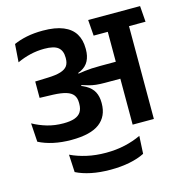

<svg xmlns="http://www.w3.org/2000/svg" viewBox="-122 -760 1047 1088"><g transform="rotate(-15 401.0 -215.5)"><path d="M801.5 -544.5 794.5 -638H490L497 -544.5ZM580 0H704.5V-578.5H580ZM26 -156 33 -46.5Q70.5 -27 118.8 -16.5Q167 -6 223.5 -6Q336 -6 389 -46.2Q442 -86.5 442 -161.5V-167Q442 -202.5 428.2 -229.2Q414.5 -256 381.2 -275Q348 -294 289.5 -306L288 -350.5Q341.5 -353 373.8 -369.5Q406 -386 420.2 -414Q434.5 -442 434.5 -479.5V-486Q434.5 -536.5 412.8 -572.2Q391 -608 344.8 -627.2Q298.5 -646.5 225.5 -646.5Q173.5 -646.5 130.8 -637.8Q88 -629 54.5 -614L47 -508.5Q84.5 -526 124.5 -535.5Q164.5 -545 207 -545Q264 -545 287.8 -525.5Q311.5 -506 311.5 -466V-460.5Q311.5 -434 299.8 -417.2Q288 -400.5 260.2 -391.8Q232.5 -383 184 -381.5L110 -379V-283L190 -280.5Q236.5 -278.5 264.8 -269.8Q293 -261 305.8 -243.8Q318.5 -226.5 318.5 -199.5V-192Q318.5 -163 306.5 -144.5Q294.5 -126 269.2 -117.2Q244 -108.5 204 -108.5Q154 -108.5 109.8 -121.2Q65.5 -134 26 -156ZM282.5 -360V-296.5L354 -280.5L357 -292Q378.5 -285 397.2 -279.8Q416 -274.5 438.2 -272Q460.5 -269.5 491.5 -269.5H623.5V-369H489.5Q460.5 -369 438.8 -367.8Q417 -366.5 398.2 -364.2Q379.5 -362 358.5 -358.5L357.5 -367ZM394 214.5Q455.5 214.5 506.5 204.2Q557.5 194 594.5 175L600 71Q557.5 91.5 505.8 103.2Q454 115 394 115Q334 115 282 103.2Q230 91.5 187.5 71L193 174.5Q230.5 193.5 281.2 204Q332 214.5 394 214.5Z"/></g></svg>

Font: Anek Devanagari SemiBold
Style: Regular
Weight: 600
Designer: Kailash Malviya (Devanagari) & Yesha Goshar (Latin)
Foundry: Ek Type
Version: Version 1.003